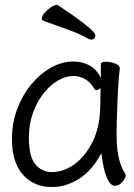

<svg xmlns="http://www.w3.org/2000/svg" viewBox="-20 -733 540 771"><path d="M363 -591Q363 -584 358.5 -579Q354 -574 346 -574Q341 -574 335 -577Q301 -597 253 -614Q205 -631 155 -649Q148 -652 148 -659Q148 -669 159 -681.5Q170 -694 184 -703.5Q198 -713 207 -713Q211 -713 213 -712Q275 -671 307 -646.5Q339 -622 351 -609.5Q363 -597 363 -591ZM461 -457Q458 -435 455.5 -398.5Q453 -362 451.5 -321.5Q450 -281 449 -246Q448 -211 448 -193Q448 -179 449.5 -151.5Q451 -124 458.5 -93Q466 -62 483 -35Q485 -31 485 -29Q485 -18 471.5 -2.5Q458 13 441 13Q426 13 414.5 -8.5Q403 -30 396.5 -60.5Q390 -91 387 -118Q350 -48 297.5 -15Q245 18 189 18Q116 18 72 -31.5Q28 -81 28 -175Q28 -239 49 -295Q70 -351 105.5 -394Q141 -437 185 -461.5Q229 -486 275 -486Q310 -486 339 -470.5Q368 -455 385 -420V-475Q385 -485 406 -485Q423 -485 442 -478Q461 -471 461 -459ZM384 -380Q375 -371 367 -371Q363 -371 360 -375Q343 -404 320.5 -416Q298 -428 275 -428Q244 -428 212.5 -409.5Q181 -391 154.5 -357.5Q128 -324 112 -278.5Q96 -233 96 -180Q96 -104 122 -73Q148 -42 188 -42Q236 -42 279 -73.5Q322 -105 350.5 -161Q379 -217 382 -291Q383 -305 383 -330Q383 -355 384 -380Z"/></svg>

Font: Moon Stars Kai T HW
Style: Regular
Weight: 400
Designer: GuiWonder
Version: Version 1.101